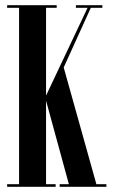

<svg xmlns="http://www.w3.org/2000/svg" viewBox="-20 -720 440 740"><path d="M7.5 0V-10H53.5V-690H7.5V-700H198.5V-690H157.5V-351.5L317.5 -690H272.5V-700H374.5V-690H330L225.5 -460L351.5 -10H390V0H210V-10H245.5L157.5 -332V-10H194.5V0Z"/></svg>

Font: Imbue 100pt SemiBold
Style: Regular
Weight: 600
Designer: Tyler Finck
Foundry: Etcetera Type Company
Version: Version 1.102; ttfautohint (v1.8.3)